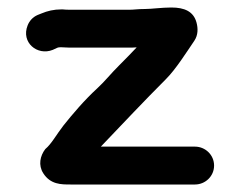

<svg xmlns="http://www.w3.org/2000/svg" viewBox="-20 -499 640 512"><path d="M146.2 -474H144.9C123 -474 106.5 -469.8 90.5 -463.1L80.2 -459C67.2 -453.3 58.4 -443.2 53.7 -431.3C35.5 -385.9 79.5 -349.5 120.6 -366C134 -371.9 133 -373 142.8 -373C149.4 -373 157.8 -372 165.9 -372H324.5C332.6 -372 336.5 -372.2 344.5 -372.7C329.8 -357.4 315.5 -342.1 297 -323.9C277.9 -305.2 258.7 -281.1 239.4 -263.5C205 -232 173.4 -194.6 149.2 -164.3C130.5 -140.3 117.6 -115.5 100.7 -101.4C86.9 -83.3 81.6 -58.6 95.3 -37.1C114.5 -7 142.8 -7 167.9 -7H499.9C527.5 -7 550.9 -29.1 550.9 -57.5C550.9 -85.9 527.5 -108 499.9 -108H248.9C306.1 -167.8 363.8 -229.3 422.5 -288C449 -314.5 477.3 -359.7 498.2 -390.3C508.4 -405.4 508.3 -423.4 504 -439C496.1 -468.4 472.1 -479 436.9 -479C411.4 -479 383.9 -475 366.6 -475C346.8 -475 337.4 -473 324.5 -473H165.9C158.8 -473 152.3 -473.4 146.2 -474Z"/></svg>

Font: NumbBunny
Style: Bk
Weight: 400
Designer: Robert Jablonski
Foundry: Cannot Into Space Fonts
Version: Version 1.0